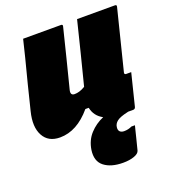

<svg xmlns="http://www.w3.org/2000/svg" viewBox="-153 -659 918 1020"><g transform="rotate(-20 306.5 -149.5)"><path d="M94 -550H308Q319 -550 316 -539Q296 -457 275 -374Q254 -291 233 -208Q227 -180 251 -180Q264 -180 278 -184Q292 -188 311 -199Q333 -286 355.5 -374.5Q378 -463 399 -550H613Q624 -550 621 -539Q579 -369 536 -199Q534 -193 537 -190Q539 -187 544 -187H573Q562 -142 550.5 -96.5Q539 -51 528 -6Q525 5 514 5H486L482 6Q437 16 420 29.5Q403 43 401 62Q399 79 407.5 87Q416 95 431 95Q455 95 475 85H495Q492 96 488.5 110.5Q485 125 479 149Q473 173 462 216Q458 232 432 241.5Q406 251 369 251Q301 251 262.5 221Q224 191 233 129Q241 77 273.5 41.5Q306 6 351 -13Q306 -37 296 -86H277Q196 10 100 10Q34 10 6.5 -41Q-21 -92 0 -175Q18 -249 34.5 -314Q51 -379 70 -452Q76 -477 82 -501Q88 -525 94 -550Z"/></g></svg>

Font: Recursive Sn Lnr St XBk
Style: Italic
Weight: 1000
Italic angle: -15°
Version: Version 1.079;hotconv 1.0.112;makeotfexe 2.5.65598; ttfautoh